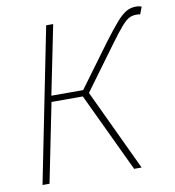

<svg xmlns="http://www.w3.org/2000/svg" viewBox="-77 -741 736 809"><g transform="rotate(-10 291.0 -336.0)"><path d="M40 0 172 -660H202L142 -364H278L412 -546Q451 -598 475 -625Q499 -652 517.5 -662Q536 -672 558 -672Q570 -672 582 -668L570 -636Q564 -638 560.5 -638Q557 -638 552 -638Q537 -638 523.5 -631.5Q510 -625 490.5 -603Q471 -581 438 -536L300 -348L464 0H432L272 -338H138L70 0Z"/></g></svg>

Font: Source Sans 3 VF
Style: Italic
Weight: 200
Italic angle: -11°
Designer: Paul D. Hunt
Foundry: Adobe Systems Incorporated
Version: Version 3.042;hotconv 1.0.118;makeotfexe 2.5.65603